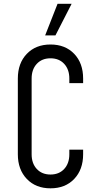

<svg xmlns="http://www.w3.org/2000/svg" viewBox="-20 -1008 518 1044"><path d="M432 -194V-169Q432 -86 383.5 -35Q335 16 254.5 16Q174.5 16 125.8 -35Q77 -86 77 -169V-581Q77 -664.5 125.8 -715.2Q174.5 -766 254.5 -766Q335 -766 383.5 -715.2Q432 -664.5 432 -581V-556H357V-581Q357 -630.5 329 -660.8Q301 -691 254.5 -691Q208 -691 180 -660.8Q152 -630.5 152 -581V-169Q152 -119.5 180 -89.2Q208 -59 254.5 -59Q301 -59 329 -89.2Q357 -119.5 357 -169V-194ZM225.5 -815.5 293 -987.5H369.5L281.5 -815.5Z"/></svg>

Font: Mohave Light
Style: Regular
Weight: 400
Version: Version 2.003